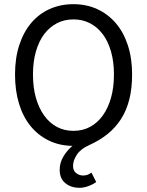

<svg xmlns="http://www.w3.org/2000/svg" viewBox="-20 -688 704 920"><path d="M266 125Q266 92 283.5 62.5Q301 33 327 11Q264 10 213 -15Q162 -40 126 -84.5Q90 -129 71 -191.5Q52 -254 52 -331Q52 -410 72.5 -472.5Q93 -535 130 -578.5Q167 -622 218.5 -645Q270 -668 332 -668Q394 -668 445.5 -644.5Q497 -621 534.5 -577.5Q572 -534 592.5 -471.5Q613 -409 613 -331Q613 -264 599.5 -211Q586 -158 559.5 -117Q533 -76 495 -45.5Q457 -15 408 7Q367 25 348.5 53Q330 81 330 107Q330 130 345 141.5Q360 153 378 153Q390 153 399.5 149.5Q409 146 418 139L441 184Q427 195 404 203.5Q381 212 361 212Q321 212 293.5 190Q266 168 266 125ZM332 -61Q376 -61 411.5 -80Q447 -99 472.5 -134.5Q498 -170 512 -219.5Q526 -269 526 -331Q526 -392 512 -441Q498 -490 472.5 -524Q447 -558 411.5 -576.5Q376 -595 332 -595Q288 -595 252.5 -576.5Q217 -558 191.5 -524Q166 -490 152 -441Q138 -392 138 -331Q138 -269 152 -219.5Q166 -170 191.5 -134.5Q217 -99 252.5 -80Q288 -61 332 -61Z"/></svg>

Font: Myanmar Sanpya
Style: Regular
Weight: 400
Designer: Danh Hong
Foundry: Google Inc.
Version: Version 2.00 November 22, 2015